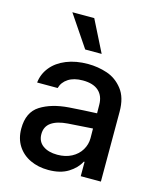

<svg xmlns="http://www.w3.org/2000/svg" viewBox="-115 -843 773 935"><g transform="rotate(15 271.5 -375.0)"><path d="M237.3 -308.6Q270.5 -311 309.8 -313.2Q349.1 -315.4 376.5 -316.4L376 -358.4Q376 -403.8 348.6 -428.5Q321.3 -453.1 268.6 -453.1Q224.1 -453.1 195.8 -434.8Q167.5 -416.5 159.2 -385.7H55.7Q60.5 -429.7 88.4 -464.1Q116.2 -498.5 163.8 -517.8Q211.4 -537.1 272.5 -537.1Q322.8 -537.1 369.4 -521.5Q416 -505.9 448.2 -464.8Q480.5 -423.8 480.5 -352.5V0H378.9V-72.3H375Q356.9 -37.1 317.6 -12.7Q278.3 11.7 217.8 11.7Q167 11.7 126.5 -7.3Q85.9 -26.4 62.5 -62.7Q39.1 -99.1 39.1 -149.4Q39.1 -231.9 94.7 -267.1Q150.4 -302.2 237.3 -308.6ZM241.2 -71.3Q282.2 -71.3 313 -87.6Q343.8 -104 360.4 -131.6Q377 -159.2 377 -191.4L376.5 -239.7L252 -231.4Q198.7 -227.5 169.7 -207.3Q140.6 -187 140.6 -148.4Q140.6 -111.3 168.2 -91.3Q195.8 -71.3 241.2 -71.3ZM132.8 -760.7H243.2L323.2 -601.6H240.2Z"/></g></svg>

Font: Pretendard GOV Medium
Style: Regular
Weight: 500
Designer: Base glyphs from Inter by Rasmus Andersson; Hangeul glyphs from Noto Sans CJK(Source Han Sans) by Jang Soo-young and Kan
Foundry: Kil Hyung-jin
Version: Version 1.309